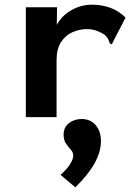

<svg xmlns="http://www.w3.org/2000/svg" viewBox="-20 -499 590 818"><path d="M90 -468H223L222 -393Q243 -432 284 -455.5Q325 -479 371 -479Q460 -479 515 -424L460 -318L457 -310L448 -314Q445 -321 442 -329.5Q439 -338 427 -350Q411 -361 392 -368Q373 -375 351 -375Q317 -375 287 -361Q257 -347 239 -318Q221 -289 221 -242V0H90ZM301 299 238 246Q265 222 278.5 200.5Q292 179 292 164Q292 150 281.5 138.5Q271 127 261 112.5Q251 98 251 75Q251 43 274 25.5Q297 8 327 8Q366 8 388 34.5Q410 61 410 103Q410 193 301 299Z"/></svg>

Font: Inconsolata SemiExpanded ExtraBold
Style: Regular
Weight: 800
Width: 6
Monospace: yes
Designer: Raph Levien, Cyreal, Brenton Simpson
Foundry: Raph Levien, Cyreal, Google
Version: Version 3.001; ttfautohint (v1.8.2.53-6de2)